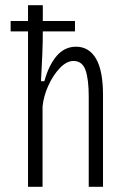

<svg xmlns="http://www.w3.org/2000/svg" viewBox="-20 -720 485 740"><path d="M88 0V-599H21V-639H88V-700H145V-639H269V-599H145Q145 -557 143 -509Q141 -461 138 -407H151Q168 -469 198.5 -504.5Q229 -540 273 -540Q323 -540 350 -494Q377 -448 377 -354V0H322V-348Q322 -415 309.5 -450Q297 -485 263 -485Q237 -485 211 -458Q185 -431 166.5 -390.5Q148 -350 144 -309V0Z"/></svg>

Font: Bricolage Grotesque 12pt Condensed ExtraLight
Style: Regular
Weight: 200
Width: 3
Designer: Mathieu Triay
Foundry: Atelier Triay
Version: Version 1.001; ttfautohint (v1.8.4.7-5d5b);gftools[0.9.33.de